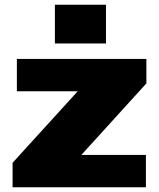

<svg xmlns="http://www.w3.org/2000/svg" viewBox="-20 -788 668 808"><path d="M33 -103 370 -473 388 -404H51V-540H596V-437L256 -63L239 -136H594V0H33ZM426 -768V-605H211V-768Z"/></svg>

Font: Pathway Extreme 28pt ExtraBold
Style: Regular
Weight: 800
Designer: Eduardo Rodriguez Tunni
Foundry: Eduardo Rodriguez Tunni
Version: Version 1.001;gftools[0.9.26]